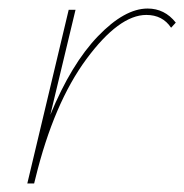

<svg xmlns="http://www.w3.org/2000/svg" viewBox="-20 -430 432 450"><path d="M326 -410Q366 -410 392 -377L381 -365Q361 -395 323 -395Q259 -395 182.5 -291.5Q106 -188 63 -12L60 0H44L141 -407H157L98 -161Q147 -280 209.5 -345Q272 -410 326 -410Z"/></svg>

Font: EauTestText Thin
Style: Italic
Weight: 250
Italic angle: -12°
Designer: Christian Thalmann (Catharsis Fonts)
Version: Version 0.001;PS 000.001;hotconv 1.0.88;makeotf.lib2.5.64775